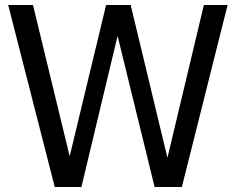

<svg xmlns="http://www.w3.org/2000/svg" viewBox="-20 -747 942 767"><path d="M794.4 -727.1 648.9 -116.7 502 -727.1H403.8L258.3 -122.6L111.8 -727.1H12.7L198.7 0H305.2L449.7 -603.5L597.7 0H706.5L889.2 -727.1Z"/></svg>

Font: SG Kara
Style: Regular
Weight: 400
Designer: Damoon Khanjanzadeh
Version: Version 1.000